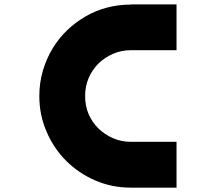

<svg xmlns="http://www.w3.org/2000/svg" viewBox="-20 -860 988 880"><path d="M789.1 0Q718.8 0 579.1 0Q579.1 -70.3 579.1 -210Q649.4 -210 789.1 -210Q789.1 -140.6 789.1 0ZM789.1 -629.9Q718.8 -629.9 579.1 -629.9Q579.1 -700.2 579.1 -839.8Q649.4 -839.8 789.1 -839.8Q789.1 -769.5 789.1 -629.9ZM370.1 -419.9Q370.1 -376 385.7 -337.9Q402.3 -299.8 430.7 -271.5Q460 -243.2 498 -226.6Q536.1 -210 579.1 -210Q579.1 -140.6 579.1 0Q492.2 0 416 -33.2Q339.8 -66.4 283.2 -123Q225.6 -180.7 193.4 -256.8Q160.2 -333 160.2 -419.9Q212.9 -419.9 264.6 -419.9Q317.4 -419.9 370.1 -419.9ZM579.1 -629.9Q536.1 -629.9 498 -613.3Q460 -596.7 430.7 -568.4Q402.3 -540 385.7 -501Q370.1 -462.9 370.1 -419.9Q299.8 -419.9 160.2 -419.9Q160.2 -480.5 176.8 -537.1Q193.4 -592.8 222.7 -640.6Q278.3 -730.5 373 -785.2Q466.8 -838.9 579.1 -838.9Q579.1 -787.1 579.1 -734.4Q579.1 -681.6 579.1 -629.9Z"/></svg>

Font: CornerV20
Style: Regular
Weight: 400
Designer: Olivier Tavernier
Version: Version 20